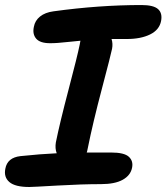

<svg xmlns="http://www.w3.org/2000/svg" viewBox="-26 -746 659 759"><path d="M89.8 -6.8Q33.7 -6.8 11 -26.4Q-11.7 -45.9 -4.9 -79.1Q2.9 -123 55.2 -128.9Q134.3 -137.2 198.2 -140.1Q190.9 -159.2 194.8 -183.1Q210.4 -260.3 245.1 -392.1Q279.8 -523.9 289.1 -569.8Q289.6 -572.3 290.5 -577.4Q291.5 -582.5 292 -585Q276.9 -583.5 248 -580.6Q219.2 -577.6 203.4 -576.4Q187.5 -575.2 171.9 -575.2Q132.3 -575.2 116.9 -593.3Q101.6 -611.3 107.9 -640.1Q112.3 -664.6 132.3 -680.7Q152.3 -696.8 185.1 -701.2Q365.7 -726.1 533.2 -726.1Q580.6 -726.1 598.6 -710.2Q616.7 -694.3 610.8 -663.1Q604 -627.9 567.4 -609.9Q530.8 -591.8 475.1 -591.8H415Q420.9 -572.8 417 -553.2Q412.6 -530.8 377 -396Q341.3 -261.2 320.8 -159.2Q318.8 -148.4 316.9 -143.1H413.1Q465.3 -143.1 483.4 -126.2Q501.5 -109.4 496.1 -83Q490.2 -52.7 459.2 -35.4Q428.2 -18.1 373 -18.1Q298.3 -18.1 200.7 -12.5Q103 -6.8 89.8 -6.8Z"/></svg>

Font: Shantell Sans Bouncy
Style: Italic
Weight: 600
Italic angle: -11.31°
Designer: Stephen Nixon, Anya Danilova, Shantell Martin
Foundry: Arrow Type
Version: Version 1.006;[9816181b4]